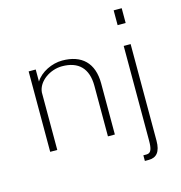

<svg xmlns="http://www.w3.org/2000/svg" viewBox="-130 -838 1085 1153"><g transform="rotate(-15 412.5 -261.0)"><path d="M137 -358C143 -426 220 -478 294 -478C395 -478 452 -424 452 -314V0H495V-318C495 -445 425 -511 304 -511C240 -511 169 -477 137 -425V-500H93V0H137ZM628 200H653C700 200 727 170 727 101V-500H684V87C684 138 677 165 648 165H628ZM681 -630H731V-722H681Z"/></g></svg>

Font: Perun ExtraLight
Style: Regular
Weight: 200
Foundry: Copyright (c) Stefan Peev, Context Ltd, 2016
Version: Version 1.089